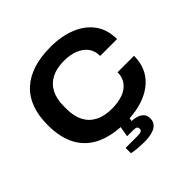

<svg xmlns="http://www.w3.org/2000/svg" viewBox="-221 -893 1281 1281"><g transform="rotate(-45 419.5 -253.0)"><path d="M436 12Q311 12 226 -27Q141 -66 97.5 -145Q54 -224 54 -344Q54 -519 152.5 -609Q251 -699 435 -699Q538 -699 617.5 -667Q697 -635 742 -573.5Q787 -512 787 -422H628Q628 -470 603.5 -502.5Q579 -535 535.5 -552.5Q492 -570 434 -570Q364 -570 316 -545Q268 -520 243.5 -472.5Q219 -425 219 -358V-330Q219 -262 243.5 -214.5Q268 -167 316 -142Q364 -117 434 -117Q495 -117 539.5 -133.5Q584 -150 608.5 -183Q633 -216 633 -263H788Q788 -174 743.5 -113Q699 -52 620 -20Q541 12 436 12ZM437 193Q405 193 371.5 190.5Q338 188 314 182V132H428Q448 132 459.5 127.5Q471 123 471 108Q471 94 462 89Q453 84 430 84H376L395 -24H479L469 33Q495 34 518.5 42Q542 50 556 66Q570 82 570 110Q570 135 557 152Q544 169 524 177.5Q504 186 481 189.5Q458 193 437 193Z"/></g></svg>

Font: Archivo SemiExpanded
Style: Bold
Weight: 700
Width: 6
Designer: Hector Gatti
Foundry: Omnibus-Type
Version: Version 2.001